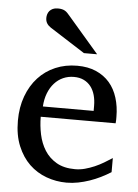

<svg xmlns="http://www.w3.org/2000/svg" viewBox="-53 -775 596 828"><g transform="rotate(5 245.0 -360.5)"><path d="M456.1 -49.8Q435.1 -36.6 412.4 -25.4Q389.6 -14.2 365.5 -5.9Q341.3 2.4 316.4 7.3Q291.5 12.2 266.1 12.2Q220.7 12.2 178.7 -3.2Q136.7 -18.6 104.7 -49.3Q72.8 -80.1 53.5 -126.7Q34.2 -173.3 34.2 -235.8Q34.2 -294.4 51.8 -342Q69.3 -389.6 100.6 -423.6Q131.8 -457.5 174.8 -475.8Q217.8 -494.1 269 -494.1Q315.4 -494.1 350.6 -478.8Q385.7 -463.4 409.2 -436.3Q432.6 -409.2 444.3 -371.3Q456.1 -333.5 456.1 -289.1V-275.9Q456.1 -268.1 455.1 -261.2H130.9Q130.9 -223.1 138.9 -185.1Q147 -147 166 -116.7Q185.1 -86.4 217.3 -67.6Q249.5 -48.8 297.9 -48.8Q319.3 -48.8 340.3 -54.4Q361.3 -60.1 381.6 -68.8Q401.9 -77.6 420.4 -88.6Q439 -99.6 456.1 -110.8ZM356 -328.1Q356 -353 350.1 -374.3Q344.2 -395.5 332.3 -411.1Q320.3 -426.8 302 -435.8Q283.7 -444.8 258.8 -444.8Q233.9 -444.8 212.4 -435.3Q190.9 -425.8 174.6 -407.7Q158.2 -389.6 148.2 -364Q138.2 -338.4 136.2 -306.2H356ZM292.5 -550.8 140.6 -647.9Q129.9 -654.8 123.8 -664.6Q117.7 -674.3 117.7 -688Q117.7 -695.8 120.1 -703.9Q122.6 -711.9 127.9 -718.3Q133.3 -724.6 142.1 -728.8Q150.9 -732.9 163.6 -732.9Q174.3 -732.9 181.6 -731.2Q189 -729.5 194.8 -726.1Q200.7 -722.7 205.6 -717.5Q210.4 -712.4 215.8 -706.1L349.6 -550.8Z"/></g></svg>

Font: BabelStone Ogham Pictish
Style: Bold Italic
Weight: 700
Italic angle: -30°
Designer: Andrew West
Foundry: BabelStone
Version: Version 1.02 March 14, 2022